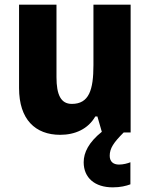

<svg xmlns="http://www.w3.org/2000/svg" viewBox="-20 -570 646 826"><path d="M452 100C452 68 469 43 512 0H542V-550H382V-290C382 -183 363 -123 289 -123C242 -123 223 -162 223 -238V-550H62V-191C62 -56 132 10 239 10C303 10 359 -15 390 -69H399L418 -3C362 42 340 86 340 128C340 195 388 236 465 236C498 236 522 230 541 223V128C529 133 510 138 492 138C467 138 452 125 452 100Z"/></svg>

Font: Noto Sans Lao SemiCondensed ExtraBold
Style: Regular
Weight: 800
Width: 4
Designer: Monotype Design Team
Foundry: Monotype Imaging Inc.
Version: Version 2.003